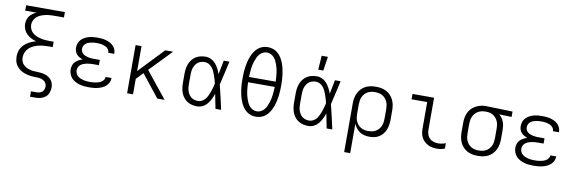

<svg xmlns="http://www.w3.org/2000/svg" viewBox="-62 -1289 6123 2041"><g transform="rotate(10 3000.0 -268.5)"><path d="M300 215V157H359Q375 157 391.5 152.5Q408 148 420.5 137.5Q433 127 438.5 111Q444 95 444 79Q444 61 435 45Q426 29 411 19.5Q396 10 378.5 5.5Q361 1 343 0.5Q325 0 307 -0.5Q289 -1 271.5 -3Q254 -5 236.5 -9Q219 -13 202 -19Q185 -25 169.5 -34Q154 -43 140.5 -54.5Q127 -66 116 -80.5Q105 -95 98 -111.5Q91 -128 88 -146Q85 -164 85 -182Q85 -206 90.5 -229.5Q96 -253 108 -273.5Q120 -294 137 -310.5Q154 -327 174.5 -339.5Q195 -352 217 -361Q239 -370 262 -376Q233 -384 206 -397.5Q179 -411 158 -432Q137 -453 125.5 -481.5Q114 -510 114 -540Q114 -562 120.5 -584Q127 -606 141 -624Q155 -642 173.5 -655Q192 -668 212 -677H91V-735H509V-677H405Q380 -677 355.5 -675Q331 -673 307 -667.5Q283 -662 260 -652.5Q237 -643 218.5 -627Q200 -611 189.5 -588Q179 -565 179 -541Q179 -516 189.5 -493Q200 -470 218.5 -454Q237 -438 260 -428.5Q283 -419 307 -413.5Q331 -408 355.5 -406Q380 -404 405 -404H446V-346H405Q376 -346 348 -343.5Q320 -341 292.5 -334.5Q265 -328 239 -315.5Q213 -303 192.5 -283.5Q172 -264 161 -237.5Q150 -211 150 -182Q150 -161 157 -141Q164 -121 178.5 -106Q193 -91 212 -81.5Q231 -72 251 -66.5Q271 -61 292 -59.5Q313 -58 334 -57.5Q355 -57 375.5 -54.5Q396 -52 416 -45.5Q436 -39 453.5 -27.5Q471 -16 484 0.5Q497 17 503 37.5Q509 58 509 78Q509 107 499 135Q489 163 467 181.5Q445 200 416.5 207.5Q388 215 359 215Z M897 8Q872 8 846.5 5.5Q821 3 796.5 -4Q772 -11 749.5 -23Q727 -35 710 -53.5Q693 -72 684 -96.5Q675 -121 675 -146Q675 -169 682 -190.5Q689 -212 704.5 -227.5Q720 -243 740 -254Q760 -265 781 -271Q763 -278 746 -288Q729 -298 716 -312.5Q703 -327 697 -345.5Q691 -364 691 -384Q691 -408 699 -430.5Q707 -453 723 -470Q739 -487 760 -498.5Q781 -510 803.5 -516.5Q826 -523 849.5 -525.5Q873 -528 897 -528Q920 -528 943 -526Q966 -524 988 -518Q1010 -512 1030.5 -502Q1051 -492 1067.5 -476Q1084 -460 1093.5 -438.5Q1103 -417 1103 -394V-389H1038V-391Q1038 -406 1030.5 -419.5Q1023 -433 1011 -442Q999 -451 985 -456.5Q971 -462 956.5 -465Q942 -468 927 -469Q912 -470 897 -470Q882 -470 866.5 -468.5Q851 -467 836 -463.5Q821 -460 806.5 -454Q792 -448 780.5 -437.5Q769 -427 762.5 -413Q756 -399 756 -383Q756 -367 762.5 -353Q769 -339 781.5 -329Q794 -319 808.5 -313.5Q823 -308 838 -304.5Q853 -301 868.5 -300Q884 -299 900 -299H963V-242H900Q883 -242 865.5 -240.5Q848 -239 831 -235.5Q814 -232 797.5 -225.5Q781 -219 767.5 -208Q754 -197 746.5 -181Q739 -165 739 -147Q739 -130 746.5 -114Q754 -98 767 -86.5Q780 -75 796 -68Q812 -61 828.5 -57Q845 -53 862.5 -51.5Q880 -50 897 -50Q913 -50 929.5 -51Q946 -52 962 -55Q978 -58 993.5 -63Q1009 -68 1022.5 -77Q1036 -86 1045.5 -100Q1055 -114 1055 -130V-131H1119V-128Q1119 -104 1108 -81.5Q1097 -59 1079 -43Q1061 -27 1038.5 -17Q1016 -7 993 -1.5Q970 4 945.5 6Q921 8 897 8Z M1636 0 1445 -241 1374 -167V0H1310V-520H1374V-251L1630 -520H1715L1487 -284L1715 0Z M2067 8Q2039 8 2012 2Q1985 -4 1961.5 -18.5Q1938 -33 1920.5 -55Q1903 -77 1893 -102.5Q1883 -128 1879 -155.5Q1875 -183 1875 -210V-310Q1875 -337 1879 -364.5Q1883 -392 1893 -417.5Q1903 -443 1920.5 -465Q1938 -487 1961.5 -501.5Q1985 -516 2012 -522Q2039 -528 2067 -528Q2097 -528 2125.5 -514Q2154 -500 2174 -476.5Q2194 -453 2208 -425.5Q2222 -398 2232 -369Q2240 -407 2247 -444.5Q2254 -482 2262 -520H2323Q2308 -456 2294 -391.5Q2280 -327 2264 -263Q2281 -198 2295.5 -132Q2310 -66 2325 0H2264Q2256 -39 2248.5 -78Q2241 -117 2233 -157Q2223 -127 2209 -98.5Q2195 -70 2175 -45.5Q2155 -21 2126.5 -6.5Q2098 8 2067 8ZM2067 -50Q2090 -50 2110.5 -62Q2131 -74 2145 -92Q2159 -110 2168.5 -131Q2178 -152 2186 -174Q2194 -196 2200 -218.5Q2206 -241 2211 -263Q2206 -285 2199.5 -307Q2193 -329 2185.5 -350Q2178 -371 2168.5 -391.5Q2159 -412 2144.5 -430Q2130 -448 2109.5 -459Q2089 -470 2067 -470Q2047 -470 2028 -465Q2009 -460 1993.5 -448.5Q1978 -437 1967.5 -420.5Q1957 -404 1950.5 -386Q1944 -368 1942 -348.5Q1940 -329 1940 -310V-210Q1940 -191 1942 -171.5Q1944 -152 1950.5 -134Q1957 -116 1967.5 -99.5Q1978 -83 1993.5 -71.5Q2009 -60 2028 -55Q2047 -50 2067 -50Z M2700 8Q2670 8 2641.5 -2Q2613 -12 2590.5 -32.5Q2568 -53 2552.5 -78.5Q2537 -104 2526.5 -132Q2516 -160 2509 -189.5Q2502 -219 2498 -248.5Q2494 -278 2492.5 -308Q2491 -338 2491 -368Q2491 -397 2492.5 -427Q2494 -457 2498 -486.5Q2502 -516 2509 -545.5Q2516 -575 2526.5 -603Q2537 -631 2552.5 -656.5Q2568 -682 2590.5 -702.5Q2613 -723 2641.5 -733Q2670 -743 2700 -743Q2730 -743 2758.5 -733Q2787 -723 2809.5 -702.5Q2832 -682 2847.5 -656.5Q2863 -631 2873.5 -603Q2884 -575 2891 -545.5Q2898 -516 2902 -486.5Q2906 -457 2907.5 -427Q2909 -397 2909 -368Q2909 -338 2907.5 -308Q2906 -278 2902 -248.5Q2898 -219 2891 -189.5Q2884 -160 2873.5 -132Q2863 -104 2847.5 -78.5Q2832 -53 2809.5 -32.5Q2787 -12 2758.5 -2Q2730 8 2700 8ZM2556 -396H2844Q2843 -419 2841.5 -441Q2840 -463 2837.5 -485Q2835 -507 2830 -528.5Q2825 -550 2818 -571Q2811 -592 2801.5 -612Q2792 -632 2777.5 -648.5Q2763 -665 2742.5 -675Q2722 -685 2700 -685Q2678 -685 2657.5 -675Q2637 -665 2622.5 -648.5Q2608 -632 2598.5 -612Q2589 -592 2582 -571Q2575 -550 2570 -528.5Q2565 -507 2562.5 -485Q2560 -463 2558.5 -441Q2557 -419 2556 -396ZM2700 -50Q2722 -50 2742.5 -60Q2763 -70 2777.5 -86.5Q2792 -103 2801.5 -123Q2811 -143 2818 -164Q2825 -185 2830 -206.5Q2835 -228 2837.5 -250Q2840 -272 2841.5 -294Q2843 -316 2844 -339H2556Q2557 -316 2558.5 -294Q2560 -272 2562.5 -250Q2565 -228 2570 -206.5Q2575 -185 2582 -164Q2589 -143 2598.5 -123Q2608 -103 2622.5 -86.5Q2637 -70 2657.5 -60Q2678 -50 2700 -50Z M3267 8Q3239 8 3212 2Q3185 -4 3161.5 -18.5Q3138 -33 3120.5 -55Q3103 -77 3093 -102.5Q3083 -128 3079 -155.5Q3075 -183 3075 -210V-310Q3075 -337 3079 -364.5Q3083 -392 3093 -417.5Q3103 -443 3120.5 -465Q3138 -487 3161.5 -501.5Q3185 -516 3212 -522Q3239 -528 3267 -528Q3297 -528 3325.5 -514Q3354 -500 3374 -476.5Q3394 -453 3408 -425.5Q3422 -398 3432 -369Q3440 -407 3447 -444.5Q3454 -482 3462 -520H3523Q3508 -456 3494 -391.5Q3480 -327 3464 -263Q3481 -198 3495.5 -132Q3510 -66 3525 0H3464Q3456 -39 3448.5 -78Q3441 -117 3433 -157Q3423 -127 3409 -98.5Q3395 -70 3375 -45.5Q3355 -21 3326.5 -6.5Q3298 8 3267 8ZM3267 -50Q3290 -50 3310.5 -62Q3331 -74 3345 -92Q3359 -110 3368.5 -131Q3378 -152 3386 -174Q3394 -196 3400 -218.5Q3406 -241 3411 -263Q3406 -285 3399.5 -307Q3393 -329 3385.5 -350Q3378 -371 3368.5 -391.5Q3359 -412 3344.5 -430Q3330 -448 3309.5 -459Q3289 -470 3267 -470Q3247 -470 3228 -465Q3209 -460 3193.5 -448.5Q3178 -437 3167.5 -420.5Q3157 -404 3150.5 -386Q3144 -368 3142 -348.5Q3140 -329 3140 -310V-210Q3140 -191 3142 -171.5Q3144 -152 3150.5 -134Q3157 -116 3167.5 -99.5Q3178 -83 3193.5 -71.5Q3209 -60 3228 -55Q3247 -50 3267 -50ZM3267 -600 3278 -752H3345L3322 -600Z M3691 215V-310Q3691 -339 3696 -367.5Q3701 -396 3713.5 -422Q3726 -448 3746 -469.5Q3766 -491 3792 -504.5Q3818 -518 3846.5 -523Q3875 -528 3904 -528Q3933 -528 3961.5 -523Q3990 -518 4016 -504.5Q4042 -491 4062 -469.5Q4082 -448 4094.5 -422Q4107 -396 4112 -367.5Q4117 -339 4117 -310V-210Q4117 -183 4113 -155.5Q4109 -128 4099 -102.5Q4089 -77 4072 -55.5Q4055 -34 4032 -19Q4009 -4 3982 2Q3955 8 3928 8Q3900 8 3873 2Q3846 -4 3823 -19Q3800 -34 3783 -56Q3766 -78 3756 -103V215ZM3904 -50Q3925 -50 3945.5 -54Q3966 -58 3984 -68.5Q4002 -79 4015.5 -94.5Q4029 -110 4037.5 -129Q4046 -148 4049 -168.5Q4052 -189 4052 -210V-310Q4052 -331 4049 -351.5Q4046 -372 4037.5 -391Q4029 -410 4015.5 -425.5Q4002 -441 3984 -451.5Q3966 -462 3945.5 -466Q3925 -470 3904 -470Q3883 -470 3862.5 -466Q3842 -462 3824 -451.5Q3806 -441 3792.5 -425.5Q3779 -410 3770.5 -391Q3762 -372 3759 -351.5Q3756 -331 3756 -310V-210Q3756 -189 3759 -168.5Q3762 -148 3770.5 -129Q3779 -110 3792.5 -94.5Q3806 -79 3824 -68.5Q3842 -58 3862.5 -54Q3883 -50 3904 -50Z M4658 8Q4633 8 4608 4Q4583 0 4560.5 -11Q4538 -22 4519.5 -39Q4501 -56 4489 -78.5Q4477 -101 4472.5 -125.5Q4468 -150 4468 -176V-462H4299V-520H4532V-176Q4532 -150 4539.5 -125.5Q4547 -101 4565 -83Q4583 -65 4608 -57.5Q4633 -50 4658 -50Q4679 -50 4699.5 -54Q4720 -58 4739 -66V-8Q4720 0 4699.5 4Q4679 8 4658 8Z M5096 8Q5067 8 5038.5 3Q5010 -2 4984 -15.5Q4958 -29 4938 -50.5Q4918 -72 4905.5 -98Q4893 -124 4888 -152.5Q4883 -181 4883 -210V-310Q4883 -338 4887.5 -365.5Q4892 -393 4903.5 -418.5Q4915 -444 4934 -465Q4953 -486 4977.5 -499.5Q5002 -513 5029 -520.5Q5056 -528 5084 -528H5100L5379 -520V-462L5245 -466Q5262 -452 5274.5 -434Q5287 -416 5295 -395.5Q5303 -375 5306 -353.5Q5309 -332 5309 -310V-210Q5309 -181 5304 -152.5Q5299 -124 5286.5 -98Q5274 -72 5254 -50.5Q5234 -29 5208 -15.5Q5182 -2 5153.5 3Q5125 8 5096 8ZM5096 -50Q5117 -50 5137.5 -54Q5158 -58 5176 -68.5Q5194 -79 5207.5 -94.5Q5221 -110 5229.5 -129Q5238 -148 5241 -168.5Q5244 -189 5244 -210V-310Q5244 -329 5241.5 -348.5Q5239 -368 5232 -386Q5225 -404 5213 -419.5Q5201 -435 5185 -446.5Q5169 -458 5150.5 -463.5Q5132 -469 5112 -470H5090Q5070 -470 5050 -464.5Q5030 -459 5013 -448.5Q4996 -438 4983 -422.5Q4970 -407 4962 -388.5Q4954 -370 4951 -350Q4948 -330 4948 -310V-210Q4948 -189 4951 -168.5Q4954 -148 4962.5 -129Q4971 -110 4984.5 -94.5Q4998 -79 5016 -68.5Q5034 -58 5054.5 -54Q5075 -50 5096 -50Z M5697 8Q5672 8 5646.5 5.5Q5621 3 5596.5 -4Q5572 -11 5549.5 -23Q5527 -35 5510 -53.5Q5493 -72 5484 -96.5Q5475 -121 5475 -146Q5475 -169 5482 -190.5Q5489 -212 5504.5 -227.5Q5520 -243 5540 -254Q5560 -265 5581 -271Q5563 -278 5546 -288Q5529 -298 5516 -312.5Q5503 -327 5497 -345.5Q5491 -364 5491 -384Q5491 -408 5499 -430.5Q5507 -453 5523 -470Q5539 -487 5560 -498.5Q5581 -510 5603.5 -516.5Q5626 -523 5649.5 -525.5Q5673 -528 5697 -528Q5720 -528 5743 -526Q5766 -524 5788 -518Q5810 -512 5830.5 -502Q5851 -492 5867.5 -476Q5884 -460 5893.5 -438.5Q5903 -417 5903 -394V-389H5838V-391Q5838 -406 5830.5 -419.5Q5823 -433 5811 -442Q5799 -451 5785 -456.5Q5771 -462 5756.5 -465Q5742 -468 5727 -469Q5712 -470 5697 -470Q5682 -470 5666.5 -468.5Q5651 -467 5636 -463.5Q5621 -460 5606.5 -454Q5592 -448 5580.5 -437.5Q5569 -427 5562.5 -413Q5556 -399 5556 -383Q5556 -367 5562.5 -353Q5569 -339 5581.5 -329Q5594 -319 5608.5 -313.5Q5623 -308 5638 -304.5Q5653 -301 5668.5 -300Q5684 -299 5700 -299H5763V-242H5700Q5683 -242 5665.5 -240.5Q5648 -239 5631 -235.5Q5614 -232 5597.5 -225.5Q5581 -219 5567.5 -208Q5554 -197 5546.5 -181Q5539 -165 5539 -147Q5539 -130 5546.5 -114Q5554 -98 5567 -86.5Q5580 -75 5596 -68Q5612 -61 5628.5 -57Q5645 -53 5662.5 -51.5Q5680 -50 5697 -50Q5713 -50 5729.5 -51Q5746 -52 5762 -55Q5778 -58 5793.5 -63Q5809 -68 5822.5 -77Q5836 -86 5845.5 -100Q5855 -114 5855 -130V-131H5919V-128Q5919 -104 5908 -81.5Q5897 -59 5879 -43Q5861 -27 5838.5 -17Q5816 -7 5793 -1.5Q5770 4 5745.5 6Q5721 8 5697 8Z"/></g></svg>

Font: Iosevka Light Extended
Style: Regular
Weight: 300
Width: 7
Monospace: yes
Designer: Belleve Invis
Foundry: Belleve Invis
Version: Version 32.5.0; ttfautohint (v1.8.4)